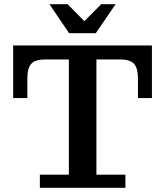

<svg xmlns="http://www.w3.org/2000/svg" viewBox="-20 -900 792 920"><path d="M171 0V-63H310V-682H442V-63H581V0ZM43 -430V-615H196Q149 -615 130 -594.5Q111 -574 111 -523V-430ZM43 -615V-682H708V-615ZM641 -523Q641 -574 622 -594.5Q603 -615 556 -615H708V-430H641ZM311 -741 217 -880H304L411 -771H357L465 -880H534L439 -741Z"/></svg>

Font: Montagu Slab 120pt Medium
Style: Regular
Weight: 500
Designer: Florian Karsten
Foundry: Florian Karsten
Version: Version 1.000